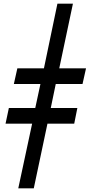

<svg xmlns="http://www.w3.org/2000/svg" viewBox="-20 -780 494 1040"><path d="M79 240H163L237 -110H382L399 -195H255L282 -325H427L446 -410H301L375 -760H291L218 -410H74L55 -325H199L171 -195H28L10 -110H154Z"/></svg>

Font: Noto Serif Condensed Extra
Style: Italic
Weight: 800
Width: 3
Italic angle: -12°
Designer: Monotype Design Team
Foundry: Monotype Imaging Inc.
Version: Version 1.901